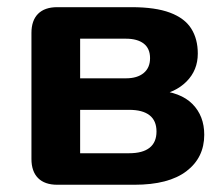

<svg xmlns="http://www.w3.org/2000/svg" viewBox="-20 -510 618 530"><path d="M138 0Q103.5 0 85.1 -18.4Q66.8 -36.8 66.8 -71.2V-419Q66.8 -453.5 85.1 -471.9Q103.5 -490.2 138 -490.2H343.2Q409 -490.2 449.4 -475Q489.8 -459.8 507.9 -431.1Q526 -402.5 526 -362Q526 -316.2 494.9 -285Q463.8 -253.8 412.2 -246V-260.8Q478.8 -255.8 511.2 -222.9Q543.8 -190 543.8 -138Q543.8 -74.8 494.6 -37.4Q445.5 0 351.2 0ZM201.2 -87H336.5Q373.8 -87 392.9 -102.1Q412 -117.2 412 -147Q412 -176.8 392.9 -191.8Q373.8 -206.8 336.5 -206.8H201.2ZM201.2 -293.8H327.5Q359 -293.8 376.6 -308.4Q394.2 -323 394.2 -349.5Q394.2 -376.2 376.6 -389.8Q359 -403.2 327.5 -403.2H201.2Z"/></svg>

Font: Nunito ExtraLight
Style: Regular
Weight: 200
Designer: Vernon Adams
Foundry: Vernon Adams
Version: Version 3.602;April 4, 2023;FontCreator 14.0.0.2856 64-bit